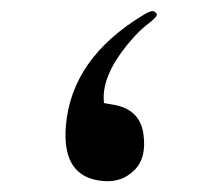

<svg xmlns="http://www.w3.org/2000/svg" viewBox="-20 -330 405 350"><path d="M169.4 -142.1 184.1 -139.6Q209.5 -135.7 223.6 -122.6Q237.8 -109.4 241.2 -87.4Q248 -42.5 225.1 -20Q213.4 -8.3 199.2 -3.4Q185.1 1.5 168 0Q92.3 -6.3 100.1 -100.6Q110.4 -224.1 242.2 -303.2Q257.3 -312.5 261.7 -308.6Q263.2 -307.6 264.2 -306.6Q265.1 -305.7 265.4 -305.2Q265.6 -304.7 265.9 -304.2Q266.1 -303.7 265.9 -302.7Q265.6 -301.8 264.9 -300.5Q264.2 -299.3 262.9 -297.9Q261.7 -296.4 259.5 -294.4Q257.3 -292.5 254.9 -290.5Q238.3 -277.8 226.1 -264.6Q164.1 -196.8 169.4 -144Z"/></svg>

Font: Gandom FD
Style: FD
Weight: 400
Foundry: DejaVu fonts team - Redesigned by Saber Rastikerdar - Based on Samim Font
Version: Version 0.6